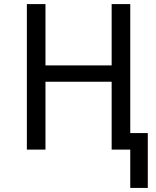

<svg xmlns="http://www.w3.org/2000/svg" viewBox="-20 -734 765 942"><path d="M619.1 -81.1H705.1V188H619.1V0H527.8V-333H203.1V0H111.8V-713.9H203.1V-413.1H527.8V-713.9H619.1Z"/></svg>

Font: Genotype
Style: Regular
Weight: 400
Foundry: Ascender Corporation
Version: Version 1.00